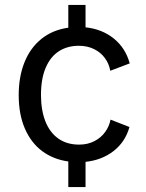

<svg xmlns="http://www.w3.org/2000/svg" viewBox="-20 -760 592 780"><path d="M257.5 0V-104Q196.5 -112.5 151.2 -146.2Q106 -180 81 -237.8Q56 -295.5 56 -373.5Q56 -448.5 79.5 -507Q103 -565.5 148.2 -602Q193.5 -638.5 257.5 -647.5V-740H327.5V-649Q394.5 -642 442.2 -603.5Q490 -565 507 -502.5L428 -472.5Q423 -501 406.2 -524Q389.5 -547 362.2 -560.5Q335 -574 300 -574Q254 -574 219.5 -552Q185 -530 165.8 -485.2Q146.5 -440.5 146.5 -374.5Q146.5 -313 164.2 -267.5Q182 -222 216.8 -197.2Q251.5 -172.5 301.5 -172.5Q336 -172.5 363.2 -186.5Q390.5 -200.5 407.2 -223.8Q424 -247 429 -274L506 -244Q489 -183.5 441.5 -146.5Q394 -109.5 327.5 -102.5V0Z"/></svg>

Font: 1883 Sans
Style: Regular
Weight: 400
Designer: 1883 Sans project is a fork of Public Sans.
Version: Version 1.009